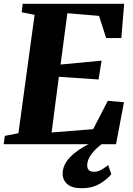

<svg xmlns="http://www.w3.org/2000/svg" viewBox="-32 -763 704 1016"><path d="M-12.5 0 -6.5 -44 65.5 -58 151 -684.5 83 -698 88 -743H625L610 -561.5H530L492 -679L324.5 -693L288.5 -421.5L505.5 -442L489.5 -342.5L279.5 -356.5L241 -62L461 -79.5L538.5 -229.5L624 -222L582 0ZM400.5 233Q349 233 324.2 211.2Q299.5 189.5 299.5 156.5Q299.5 124.5 316.2 97.8Q333 71 359.2 49.5Q385.5 28 415.8 11Q446 -6 472 -19L503.5 -29L533.5 -18.5Q499.5 2.5 476.5 24.8Q453.5 47 441.8 68.5Q430 90 429.5 109.5Q429 130 439 138Q449 146 465 146Q485.5 146 502.5 136.2Q519.5 126.5 540.5 111L557 158.5Q537 184.5 496.8 208.8Q456.5 233 400.5 233Z"/></svg>

Font: Merriweather 48pt Black
Style: Italic
Weight: 900
Italic angle: -7.8°
Version: Version 2.101